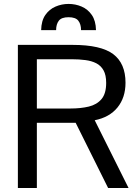

<svg xmlns="http://www.w3.org/2000/svg" viewBox="-20 -939 687 959"><path d="M69.3 0V-714.8H342.8Q484.4 -714.8 545.7 -668.5Q606.9 -622.1 606.9 -525.9Q606.9 -451.7 566.9 -402.3Q526.9 -353 453.1 -338.4L622.1 0H520L357.9 -325.7H164.1V0ZM164.1 -397H331.1Q383.3 -397 423.6 -406.7Q463.9 -416.5 487.1 -444.1Q510.3 -471.7 510.3 -524.9Q510.3 -564 497.3 -587.4Q484.4 -610.8 461.2 -622.8Q438 -634.8 406.5 -638.9Q375 -643.1 338.4 -643.1H164.1ZM185.5 -788.6Q186.5 -835.4 206.5 -864.3Q226.6 -893.1 257.6 -906.2Q288.6 -919.4 322.3 -919.4Q356.9 -919.4 387.7 -906.2Q418.5 -893.1 438.5 -864.3Q458.5 -835.4 459.5 -788.6H384.8Q384.8 -817.9 371.3 -835.4Q357.9 -853 322.3 -853Q287.1 -853 273.7 -835.4Q260.3 -817.9 260.3 -788.6Z"/></svg>

Font: Pontano Sans Medium
Style: Regular
Weight: 500
Designer: Vernon Adams
Foundry: Vernon Adams
Version: Version 2.001